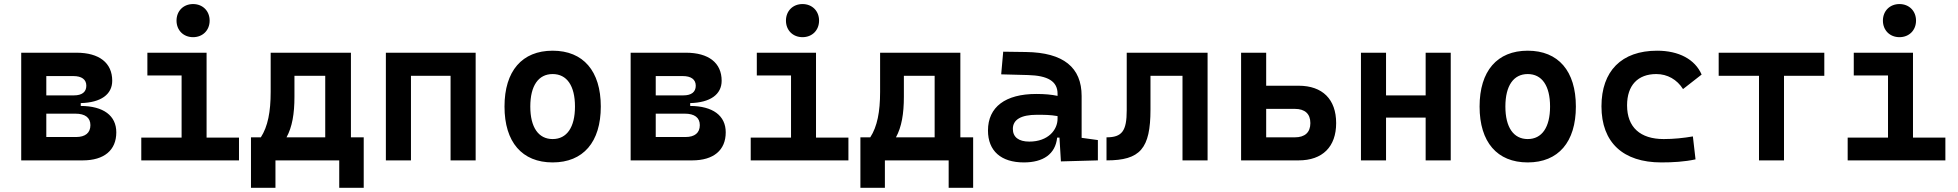

<svg xmlns="http://www.w3.org/2000/svg" viewBox="-20 -771 9415 923"><path d="M82 0H377.9C480.5 0 539.1 -48.8 539.1 -134.8C539.1 -215.3 477.1 -261.2 368.2 -261.7V-275.4C464.8 -277.8 519.5 -316.9 519.5 -382.8C519.5 -468.8 457 -517.6 347.7 -517.6H82ZM202.6 -112.3V-224.6H342.3C389.2 -224.6 414.6 -205.6 414.6 -169.4C414.6 -132.3 390.1 -112.3 345.7 -112.3ZM202.6 -312.5V-405.3H332.5C372.6 -405.3 395 -389.2 395 -358.9C395 -328.6 374 -312.5 335.9 -312.5Z M659.2 0H1128.9V-109.4H973.1V-517.6H688.5V-408.2H853V-109.4H659.2ZM908.2 -592.3C954.6 -592.3 987.8 -625.5 987.8 -671.9C987.8 -718.3 954.6 -751.5 908.2 -751.5C861.8 -751.5 828.6 -718.3 828.6 -671.9C828.6 -625.5 861.8 -592.3 908.2 -592.3Z M1186.5 131.8H1304.2V0H1610.8V131.8H1728.5V-110.8H1667V-517.6H1281.2V-329.1C1281.2 -233.9 1267.6 -162.6 1233.9 -110.8H1186.5ZM1543.5 -110.8H1357.4C1384.8 -160.6 1395.5 -224.6 1395.5 -305.7V-406.7H1543.5Z M2146 0H2266.6V-517.6H1835V0H1955.6V-406.7H2146Z M2636.7 9.8C2783.7 9.8 2868.2 -87.9 2868.2 -258.8C2868.2 -429.7 2783.7 -527.3 2636.7 -527.3C2489.7 -527.3 2405.3 -429.7 2405.3 -258.8C2405.3 -87.9 2489.7 9.8 2636.7 9.8ZM2636.7 -102.5C2568.4 -102.5 2529.3 -159.2 2529.3 -258.8C2529.3 -358.9 2568.4 -415 2636.7 -415C2705.1 -415 2744.1 -358.9 2744.1 -258.8C2744.1 -159.2 2705.1 -102.5 2636.7 -102.5Z M3011.7 0H3307.6C3410.2 0 3468.8 -48.8 3468.8 -134.8C3468.8 -215.3 3406.7 -261.2 3297.9 -261.7V-275.4C3394.5 -277.8 3449.2 -316.9 3449.2 -382.8C3449.2 -468.8 3386.7 -517.6 3277.3 -517.6H3011.7ZM3132.3 -112.3V-224.6H3272C3318.8 -224.6 3344.2 -205.6 3344.2 -169.4C3344.2 -132.3 3319.8 -112.3 3275.4 -112.3ZM3132.3 -312.5V-405.3H3262.2C3302.2 -405.3 3324.7 -389.2 3324.7 -358.9C3324.7 -328.6 3303.7 -312.5 3265.6 -312.5Z M3588.9 0H4058.6V-109.4H3902.8V-517.6H3618.2V-408.2H3782.7V-109.4H3588.9ZM3837.9 -592.3C3884.3 -592.3 3917.5 -625.5 3917.5 -671.9C3917.5 -718.3 3884.3 -751.5 3837.9 -751.5C3791.5 -751.5 3758.3 -718.3 3758.3 -671.9C3758.3 -625.5 3791.5 -592.3 3837.9 -592.3Z M4116.2 131.8H4233.9V0H4540.5V131.8H4658.2V-110.8H4596.7V-517.6H4210.9V-329.1C4210.9 -233.9 4197.3 -162.6 4163.6 -110.8H4116.2ZM4473.1 -110.8H4287.1C4314.5 -160.6 4325.2 -224.6 4325.2 -305.7V-406.7H4473.1Z M5080.1 4.9 5257.8 0V-97.7L5179.7 -108.4V-309.6C5179.7 -446.3 5092.8 -518.6 4912.1 -521L4802.7 -522.5L4793 -413.6L4921.9 -410.2C5016.1 -407.7 5064 -380.9 5064 -320.3V-310.1C5034.2 -316.4 5002 -319.3 4961.4 -319.3C4813.5 -319.3 4729.5 -256.8 4729.5 -143.6C4729.5 -45.4 4792.5 9.8 4901.9 9.8C4994.6 9.8 5053.7 -29.8 5062 -109.4H5073.2ZM5064 -212.9V-200.2C5064 -146.5 5018.6 -90.3 4928.2 -90.3C4877 -90.3 4849.1 -111.8 4849.1 -151.4C4849.1 -196.3 4889.2 -219.2 4964.4 -219.2C4998.5 -219.2 5028.8 -219.2 5064 -212.9Z M5299.3 0C5461.4 0 5510.7 -56.2 5510.7 -244.6V-406.7H5664.6V0H5785.2V-517.6H5396.5V-241.2C5396.5 -141.1 5374 -110.8 5299.3 -110.8Z M5946.3 0H6222.7C6337.9 0 6403.3 -65.4 6403.3 -179.2C6403.3 -293.5 6337.9 -358.9 6222.7 -358.9H6066.9V-517.6H5946.3ZM6066.9 -110.8V-247.6H6204.6C6253.4 -247.6 6279.3 -223.6 6279.3 -179.2C6279.3 -134.8 6253.4 -110.8 6204.6 -110.8Z M6833.5 0H6954.1V-517.6H6833.5V-312.5H6643.1V-517.6H6522.5V0H6643.1V-205.6H6833.5Z M7324.2 9.8C7471.2 9.8 7555.7 -87.9 7555.7 -258.8C7555.7 -429.7 7471.2 -527.3 7324.2 -527.3C7177.2 -527.3 7092.8 -429.7 7092.8 -258.8C7092.8 -87.9 7177.2 9.8 7324.2 9.8ZM7324.2 -102.5C7255.9 -102.5 7216.8 -159.2 7216.8 -258.8C7216.8 -358.9 7255.9 -415 7324.2 -415C7392.6 -415 7431.6 -358.9 7431.6 -258.8C7431.6 -159.2 7392.6 -102.5 7324.2 -102.5Z M7966.3 9.8C8020 9.8 8077.6 6.8 8130.9 -4.9L8118.2 -115.2C8073.2 -107.4 8025.4 -102.5 7978 -102.5C7865.2 -102.5 7801.8 -159.2 7801.8 -264.6C7801.8 -360.8 7853.5 -415 7942.4 -415C7995.6 -415 8042 -388.7 8070.8 -342.8L8160.2 -412.6C8128.4 -485.8 8050.8 -527.3 7946.3 -527.3C7774.4 -527.3 7678.7 -428.7 7678.7 -259.8C7678.7 -85.9 7782.7 9.8 7966.3 9.8Z M8436 0H8556.2V-406.7H8750V-517.6H8242.2V-406.7H8436Z M8862.3 0H9332V-109.4H9176.3V-517.6H8891.6V-408.2H9056.2V-109.4H8862.3ZM9111.3 -592.3C9157.7 -592.3 9190.9 -625.5 9190.9 -671.9C9190.9 -718.3 9157.7 -751.5 9111.3 -751.5C9064.9 -751.5 9031.7 -718.3 9031.7 -671.9C9031.7 -625.5 9064.9 -592.3 9111.3 -592.3Z"/></svg>

Font: Cascadia Code NF SemiBold
Style: Regular
Weight: 600
Monospace: yes
Designer: Aaron Bell
Foundry: Saja Typeworks
Version: Version 2404.023